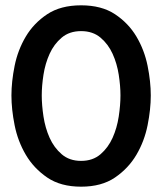

<svg xmlns="http://www.w3.org/2000/svg" viewBox="-20 -690 610 722"><path d="M285 -85Q329 -85 358 -110Q387 -135 403.5 -172Q420 -209 426.5 -252Q433 -295 433 -331Q433 -367 426.5 -409Q420 -451 403.5 -487.5Q387 -524 358 -548.5Q329 -573 285 -573Q241 -573 212 -548.5Q183 -524 166.5 -487.5Q150 -451 143.5 -409Q137 -367 137 -331Q137 -295 143.5 -252Q150 -209 166.5 -172Q183 -135 212 -110Q241 -85 285 -85ZM285 -670Q362 -670 412.5 -636.5Q463 -603 493 -552.5Q523 -502 535 -442.5Q547 -383 547 -331Q547 -279 535 -219Q523 -159 493 -108Q463 -57 412.5 -22.5Q362 12 285 12Q208 12 157.5 -22.5Q107 -57 77 -108Q47 -159 35 -219Q23 -279 23 -331Q23 -383 35 -442.5Q47 -502 77 -552.5Q107 -603 157.5 -636.5Q208 -670 285 -670Z"/></svg>

Font: Codetta
Style: Bold
Weight: 700
Designer: Ulrich Proeller
Foundry: PROSA GmbH
Version: Version 2.00;September 29, 2018;FontCreator 11.5.0.2427 64-b